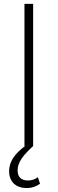

<svg xmlns="http://www.w3.org/2000/svg" viewBox="-20 -747 295 982"><path d="M149.5 -727.3H105.1V0H108C54.3 40.1 26.6 80.3 26.6 128.2C26.6 185 63.9 214.8 116.1 214.8C144.5 214.8 165.8 206 184.7 192.8L173.7 159.4C159.1 169.7 144.2 176.1 123.2 176.1C89.5 176.1 70 159.4 70 124.6C70 80.6 102.6 43 149.5 0Z"/></svg>

Font: Karasuma Gothic
Style: Thin
Weight: 200
Designer: Rasmus Andersson / Ryoko Ishizuka
Foundry: rsms
Version: Version 1.00